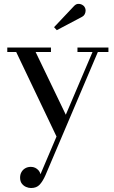

<svg xmlns="http://www.w3.org/2000/svg" viewBox="-20 -705 586 989"><path d="M163.5 -437 330 -91 281 19 63.5 -437H17.5V-460H242.5V-437ZM538.5 -460V-437H484L214 198Q200.5 228.5 184.5 246Q168.5 263.5 140 263.5Q127.5 263.5 114.5 258Q101.5 252.5 92.5 240.8Q83.5 229 83.5 210Q83.5 193.5 90.8 181Q98 168.5 110.5 161.5Q123 154.5 139 154.5Q151 154.5 161 159.2Q171 164 178.5 172.5Q186 181 188.5 192.5L456.5 -437H379V-460ZM272.5 -549.5 258.5 -565 360.5 -673Q370.5 -684 381.5 -685Q392.5 -686 402.2 -681Q412 -676 416.5 -667.5Q421.5 -659.5 421 -649.5Q420.5 -639.5 416 -631.2Q411.5 -623 403 -618.5Z"/></svg>

Font: BodoniModa 10 Custom
Style: Regular
Weight: 400
Designer: Owen Earl
Foundry: indestructible type
Version: Version 2.005